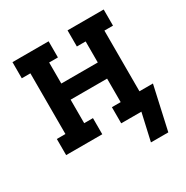

<svg xmlns="http://www.w3.org/2000/svg" viewBox="-158 -661 917 948"><g transform="rotate(-30 300.0 -187.5)"><path d="M533 155H434L469 0H354V-92H404V-226H196V-92H246V0H40V-92H89V-438H40V-530H246V-438H196V-318H404V-438H354V-530H560V-438H511V-92H588Z"/></g></svg>

Font: Iosevka Curly Slab SmBdEx
Style: Regular
Weight: 600
Width: 7
Monospace: yes
Designer: Belleve Invis
Foundry: Belleve Invis
Version: Version 11.1.0; ttfautohint (v1.8.3)